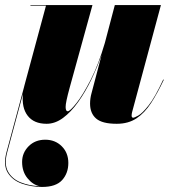

<svg xmlns="http://www.w3.org/2000/svg" viewBox="-60 -480 669 760"><path d="M119 73Q158.5 73 184.5 99Q210.5 125 210.5 165Q210.5 205.5 186 232.8Q161.5 260 106.5 260Q64 260 26.5 246.8Q-11 233.5 -29.5 203.2Q-48 173 -34 121L34.5 -133Q35.5 -137 36.5 -141L122 -457.5H60.5V-460H306L215.5 -132Q199.5 -73.5 199.8 -56.5Q200 -39.5 208 -39.5Q217 -39.5 242.8 -72Q268.5 -104.5 299.5 -165.2Q330.5 -226 355 -310L394.5 -460H577L463 -36.5Q461 -29 461 -22Q461 -14 468 -14Q471.5 -14 487.2 -22.5Q503 -31 528.2 -62.8Q553.5 -94.5 586 -165L588.5 -164.5Q563.5 -111.5 538 -72.2Q512.5 -33 480.2 -11.5Q448 10 402 10Q344.5 10 320.5 -10.8Q296.5 -31.5 296.5 -70Q296.5 -80 298 -90.8Q299.5 -101.5 302 -110L342.5 -263.5Q324.5 -212.5 301 -164Q277.5 -115.5 249.2 -76Q221 -36.5 189.5 -13.2Q158 10 124.5 10Q74 10 49.5 -22Q25 -54 31 -109L-31 121Q-44.5 170 -28.2 199.2Q-12 228.5 22.2 242Q56.5 255.5 96.5 257Q70 251.5 48.8 225.5Q27.5 199.5 27.5 161Q27.5 125 53.2 99Q79 73 119 73Z"/></svg>

Font: Bodoni* 72pt Fatface
Style: Italic
Weight: 900
Italic angle: -13°
Version: Version 2.3